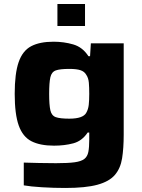

<svg xmlns="http://www.w3.org/2000/svg" viewBox="-20 -725 707 953"><path d="M304 208Q247 208 189 204.5Q131 201 98 195V82Q128 83 173.5 84Q219 85 258 85Q317 85 350 80.5Q383 76 398.5 64Q414 52 418.5 29Q423 6 423 -32V-67H415Q387 -25 343.5 -13.5Q300 -2 248 -2Q179 -2 136 -24Q93 -46 73 -102Q53 -158 53 -259Q53 -360 72.5 -416.5Q92 -473 134.5 -495.5Q177 -518 246 -518Q297 -518 343.5 -504.5Q390 -491 419 -446H427L431 -510H594V-57Q594 11 586 61Q578 111 550 143.5Q522 176 463.5 192Q405 208 304 208ZM324 -136Q392 -136 408 -165Q418 -182 420.5 -204.5Q423 -227 423 -259Q423 -291 421 -314.5Q419 -338 408 -354Q399 -370 379.5 -376.5Q360 -383 324 -383Q278 -383 257 -375.5Q236 -368 230 -341.5Q224 -315 224 -259Q224 -204 230 -177.5Q236 -151 257 -143.5Q278 -136 324 -136ZM265 -596V-705H402V-596Z"/></svg>

Font: Saira Expanded
Style: Bold
Weight: 700
Width: 7
Designer: Hector Gatti with collaboration of the Omnibus-Type team
Foundry: Omnibus-Type
Version: Version 1.100; ttfautohint (v1.8.3)